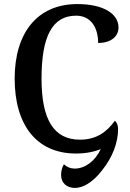

<svg xmlns="http://www.w3.org/2000/svg" viewBox="-20 -744 637 943"><path d="M348 179C383 179 432 157 481 93C534 27 560 -45 560 -111C560 -128 554 -143 544 -151C503 -93 450 -58 373 -58C243 -58 184 -158 184 -358C184 -564 236 -667 354 -667C426 -667 462 -609 462 -533C524 -533 562 -564 562 -609C562 -677 487 -724 360 -724C162 -724 52 -581 52 -358C52 -131 159 10 353 10C401 10 442 2 475 -12C447 48 397 84 347 84C327 84 309 77 294 63C285 76 280 97 280 115C280 155 308 179 348 179Z"/></svg>

Font: Noto Serif Georgian SemiCondensed Semi
Style: Regular
Weight: 600
Width: 4
Designer: Monotype Design Team
Foundry: Monotype Imaging Inc.
Version: Version 1.901